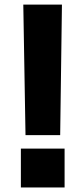

<svg xmlns="http://www.w3.org/2000/svg" viewBox="-20 -827 365 849"><path d="M72.3 2V-169.9H265.6V2ZM246.1 -229.5H92.8L83 -806.6H253.9Z"/></svg>

Font: Gothic A1 Black
Style: Regular
Weight: 900
Version: Version 2.50